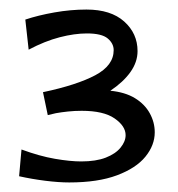

<svg xmlns="http://www.w3.org/2000/svg" viewBox="-20 -850 372 402"><path d="M125 -468Q103 -468 75 -471.5Q47 -475 20 -481L25 -537Q63 -523 95 -517.5Q127 -512 150 -512Q181 -512 201.5 -520Q222 -528 232.5 -541Q243 -554 243 -567Q243 -586 220 -602Q197 -618 151 -618Q136 -618 122 -616.5Q108 -615 97 -613Q89 -611 80 -609L70 -657Q141 -672 179.5 -692.5Q218 -713 218 -745Q218 -759 205.5 -769.5Q193 -780 162 -780Q136 -780 105 -772Q74 -764 40 -746L33 -809Q60 -818 94 -824Q128 -830 161 -830Q212 -830 240 -805Q268 -780 268 -743Q268 -720 253 -699Q238 -678 211 -660Q242 -657 262.5 -644.5Q283 -632 293.5 -613Q304 -594 304 -573Q304 -546 284.5 -522Q265 -498 225 -483Q185 -468 125 -468Z"/></svg>

Font: Marhey
Style: Regular
Weight: 400
Designer: Nur Syamsi & Bustanul Arifin
Foundry: Namelatype
Version: Version 1.000; ttfautohint (v1.8.4.7-5d5b)